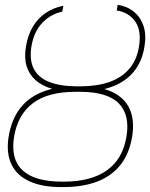

<svg xmlns="http://www.w3.org/2000/svg" viewBox="-20 -761 619 791"><path d="M295.9 -405.3H312.5Q393.6 -405.8 444.1 -381.3Q494.6 -356.9 514.9 -310.5Q535.2 -264.2 524.4 -198.2Q512.7 -127.9 476.3 -81.8Q439.9 -35.6 380.4 -12.9Q320.8 9.8 238.3 9.8H232.4Q153.3 9.8 101.1 -14.2Q48.8 -38.1 26.9 -84.5Q4.9 -130.9 15.6 -198.2Q26.9 -266.6 61.3 -312.7Q95.7 -358.9 154.3 -382.3Q212.9 -405.8 295.9 -405.3ZM308.6 -382.8H292Q177.2 -382.8 115.2 -335.7Q53.2 -288.6 38.1 -198.2Q22.9 -106 73 -59.3Q123 -12.7 235.4 -12.7H243.2Q354.5 -12.7 420.2 -59.1Q485.8 -105.5 501 -198.2Q516.1 -287.6 469.2 -335.2Q422.4 -382.8 308.6 -382.8ZM295.9 -405.3H313.5Q381.8 -405.8 432.1 -423.8Q482.4 -441.9 513.2 -478.3Q543.9 -514.6 552.7 -569.3Q563.5 -634.8 537.1 -672.4Q510.7 -710 460.9 -717.8L464.8 -741.2Q503.4 -735.4 531 -713.1Q558.6 -690.9 571 -654.8Q583.5 -618.7 575.2 -569.3Q565.4 -507.3 531.2 -465.8Q497.1 -424.3 440.9 -403.6Q384.8 -382.8 308.6 -382.8H292Q237.3 -382.8 195.6 -394.8Q153.8 -406.7 127 -430.4Q100.1 -454.1 89.6 -488.8Q79.1 -523.4 86.9 -569.3Q95.2 -618.2 116.2 -652.6Q137.2 -687 169.2 -708.3Q201.2 -729.5 241.2 -737.3L236.3 -712.9Q189 -703.1 154.3 -667Q119.6 -630.9 109.4 -569.3Q100.6 -514.2 119.1 -477.8Q137.7 -441.4 182.4 -423.6Q227.1 -405.8 295.9 -405.3Z"/></svg>

Font: Inter Tight Thin
Style: Italic
Weight: 250
Italic angle: -9.39999°
Designer: Rasmus Andersson
Foundry: rsms
Version: Version 3.004